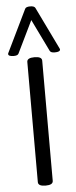

<svg xmlns="http://www.w3.org/2000/svg" viewBox="-137 -978 403 1022"><g transform="rotate(-5 64.5 -467.0)"><path d="M104 -10.3Q104 11.7 64.5 11.7Q24.4 11.7 24.4 -10.3V-652.3Q24.4 -674.3 64.5 -674.3Q104 -674.3 104 -652.3ZM203.6 -703.6Q203.6 -690.4 174.3 -690.4Q153.8 -690.4 148.4 -700.7L64.9 -872.6L-18.6 -700.7Q-23.4 -690.4 -44.4 -690.4Q-73.7 -690.4 -73.7 -703.6Q-73.7 -706.5 -72.8 -707.5L37.6 -935.1Q42.5 -945.8 64.9 -945.8Q86.9 -945.8 92.3 -935.1L202.6 -707.5Q203.6 -706.5 203.6 -703.6Z"/></g></svg>

Font: Gayathri
Style: Regular
Weight: 400
Designer: Binoy Dominic <binoy.domenic@gmail.com>
Foundry: SMC
Version: Version 1.000